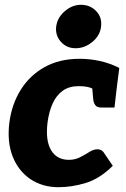

<svg xmlns="http://www.w3.org/2000/svg" viewBox="-20 -772 525 800"><path d="M224 8Q157 8 107 -25.5Q57 -59 33 -119.5Q9 -180 19 -261Q29 -338 66.5 -398Q104 -458 166 -492.5Q228 -527 311 -527Q354 -527 395.5 -518Q437 -509 477 -489L466 -402L391 -385Q373 -401 355 -407Q337 -413 307 -413Q268 -413 241.5 -394Q215 -375 199.5 -341Q184 -307 178 -261Q169 -186 193 -146Q217 -106 267 -106Q293 -106 314 -117Q335 -128 352.5 -139Q370 -150 386 -150Q403 -150 412 -137L450 -81Q395 -27 337 -9.5Q279 8 224 8ZM362 -431 466 -402 457 -324H401Q384 -324 376.5 -334.5Q369 -345 368 -363ZM295 -571Q258 -571 234 -597.5Q210 -624 214 -661Q219 -699 250 -725.5Q281 -752 317 -752Q356 -752 381 -725.5Q406 -699 401 -661Q397 -624 365 -597.5Q333 -571 295 -571Z"/></svg>

Font: Aleo Black
Style: Italic
Weight: 900
Italic angle: -7°
Designer: Alessio Laiso
Foundry: Alessio Laiso
Version: Version 2.001;gftools[0.9.29]